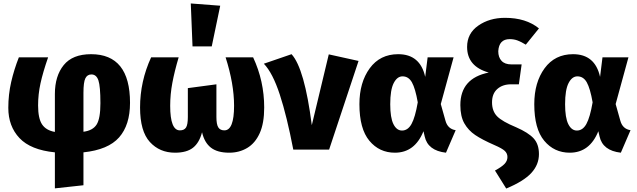

<svg xmlns="http://www.w3.org/2000/svg" viewBox="-20 -864 3679 1109"><path d="M297 224V16Q157 2 92.5 -66.5Q28 -135 28 -241Q28 -318 44.5 -390Q61 -462 89 -533H258Q228 -447 214 -383Q200 -319 200 -255Q200 -180 223 -145.5Q246 -111 297 -102V-321Q297 -425 348 -488Q399 -551 506 -551Q731 -551 731 -270Q731 -142 668 -70.5Q605 1 462 16V206ZM462 -103Q516 -110 538 -144.5Q560 -179 560 -268Q560 -365 548.5 -399.5Q537 -434 508 -434Q484 -434 473 -411.5Q462 -389 462 -328Z M1304 18Q1236 18 1198.5 -11Q1161 -40 1147 -100Q1131 -39 1094.5 -10.5Q1058 18 991 18Q902 18 845.5 -44Q789 -106 789 -243Q789 -394 853 -533H1012Q988 -452 975.5 -385.5Q963 -319 963 -253Q963 -111 1019 -111Q1044 -111 1054.5 -127.5Q1065 -144 1065 -188V-355L1230 -377V-188Q1230 -145 1241 -128Q1252 -111 1276 -111Q1332 -111 1332 -253Q1332 -380 1283 -533H1442Q1506 -396 1506 -243Q1506 -152 1480 -94.5Q1454 -37 1408 -9.5Q1362 18 1304 18ZM1203 -596H1092L1082 -844L1252 -831Z M1881 0H1674Q1637 -193 1596 -318Q1555 -443 1504 -496L1664 -551Q1739 -469 1781 -141L1879 -550L2051 -512Z M2556 18Q2451 6 2433 -76L2426 -106Q2376 18 2261 18Q2171 18 2113.5 -51Q2056 -120 2056 -262Q2056 -388 2115.5 -469.5Q2175 -551 2280 -551Q2407 -551 2436 -420L2450 -533H2600L2526 -263Q2540 -215 2553 -167Q2566 -119 2612 -112ZM2302 -110Q2336 -110 2357 -148Q2378 -186 2393 -273Q2379 -353 2359.5 -388Q2340 -423 2305 -423Q2274 -423 2254 -384Q2234 -345 2234 -262Q2234 -184 2252.5 -147Q2271 -110 2302 -110Z M2904 225 2839 121Q2878 100 2894.5 82.5Q2911 65 2911 43Q2911 22 2895.5 7.5Q2880 -7 2836 -26Q2765 -57 2725 -84Q2685 -111 2662 -151.5Q2639 -192 2639 -257Q2639 -412 2803 -445Q2678 -480 2678 -593Q2678 -671 2742.5 -716Q2807 -761 2897 -761Q3018 -761 3093 -700L3017 -606Q2991 -622 2970 -630Q2949 -638 2924 -638Q2862 -638 2858 -568Q2858 -533 2877 -512.5Q2896 -492 2934 -492H2993L2977 -377H2932Q2883 -377 2852.5 -350Q2822 -323 2822 -273Q2822 -222 2851.5 -192Q2881 -162 2961 -129Q3032 -98 3062.5 -64.5Q3093 -31 3093 26Q3093 87 3049 135Q3005 183 2904 225Z M3566 18Q3461 6 3443 -76L3436 -106Q3386 18 3271 18Q3181 18 3123.5 -51Q3066 -120 3066 -262Q3066 -388 3125.5 -469.5Q3185 -551 3290 -551Q3417 -551 3446 -420L3460 -533H3610L3536 -263Q3550 -215 3563 -167Q3576 -119 3622 -112ZM3312 -110Q3346 -110 3367 -148Q3388 -186 3403 -273Q3389 -353 3369.5 -388Q3350 -423 3315 -423Q3284 -423 3264 -384Q3244 -345 3244 -262Q3244 -184 3262.5 -147Q3281 -110 3312 -110Z"/></svg>

Font: Trujillo ExtraBold
Style: Regular
Weight: 800
Designer: Fira Sans original fonts by bBox Type GmbH, Carrois Corporate GbR, & Edenspiekermann AG / Changes by Cristiano Sobral
Foundry: Fira Sans original fonts by bBox Type GmbH, Carrois Corporate GbR, & Edenspiekermann AG / Changes by Cristiano Sobral
Version: Version 4.301;July 28, 2020;FontCreator 13.0.0.2655 64-bit